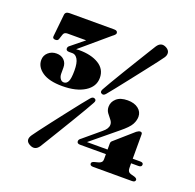

<svg xmlns="http://www.w3.org/2000/svg" viewBox="-127 -842 1000 986"><g transform="rotate(20 373.0 -349.5)"><path d="M516.5 -141.5Q516.5 -151.5 524.5 -157.5L623.5 -244.5Q635 -253 643 -253Q654 -253 654 -241.5V-108.5H695Q712 -108.5 712 -97Q712 -83.5 694 -83.5H654L654.5 -56.5Q654.5 -36 671.5 -31L693.5 -25Q707.5 -20 707.5 -12Q707.5 0.5 689.5 0.5H477Q459.5 0.5 459.5 -12Q459.5 -21 474 -25L496.5 -31Q505.5 -33.5 511 -39.2Q516.5 -45 516.5 -56.5V-83.5H375Q358 -83.5 358 -97Q358 -106.5 370 -114.5L460 -190Q486.5 -211 486.5 -233Q486.5 -246.5 476.5 -258.5Q466.5 -270.5 456.2 -284.5Q446 -298.5 446 -317Q446 -343.5 467 -362.5Q488 -381.5 528 -381.5Q564.5 -381.5 586.2 -364.5Q608 -347.5 608 -321Q608 -300 596.2 -278.2Q584.5 -256.5 543 -223L404 -108.5H516.5ZM412.5 -375.5Q401 -361 389.5 -368Q378 -373.5 386.5 -390Q393 -402.5 411.8 -434.2Q430.5 -466 455 -506.5Q479.5 -547 503.8 -586.5Q528 -626 545.5 -654.5Q563 -683 567.5 -690Q588.5 -722.5 620.5 -704Q635.5 -695 637.5 -681.5Q639.5 -668 630 -654Q625.5 -647 605 -620.2Q584.5 -593.5 556 -557Q527.5 -520.5 498 -482.8Q468.5 -445 445.2 -415.8Q422 -386.5 412.5 -375.5ZM341.5 -323.5Q353.5 -338.5 365.5 -332Q377.5 -325.5 367.5 -309Q361 -296.5 342.2 -264.5Q323.5 -232.5 299 -191.8Q274.5 -151 250.2 -111.2Q226 -71.5 208.5 -42.8Q191 -14 186.5 -7Q165.5 24 133.5 6Q102.5 -11 125 -44Q129.5 -51 149.8 -78Q170 -105 198.5 -142Q227 -179 256.5 -216.8Q286 -254.5 309 -283.8Q332 -313 341.5 -323.5ZM353.5 -440.5Q353.5 -392.5 307.8 -363.8Q262 -335 185.5 -335Q113.5 -335 76.2 -360.8Q39 -386.5 39 -424.5Q39 -449.5 57.5 -466Q76 -482.5 102.5 -482.5Q128 -482.5 143.8 -467Q159.5 -451.5 159.5 -427V-393.5Q159.5 -378 167 -366.8Q174.5 -355.5 187 -355.5Q202 -355.5 210 -371.8Q218 -388 218 -431Q218 -473 206.5 -492.5Q195 -512 178 -512H159.5Q142 -512 142 -525.5Q142 -535 152.5 -542L221.5 -598H119.5Q101.5 -598 97 -583.5L88.5 -557.5Q85.5 -546.5 72 -546.5Q55 -546.5 56.5 -560.5L69 -681Q70.5 -700 94 -700H337.5Q356.5 -700 356.5 -686Q356.5 -678 339.5 -666L188.5 -537.5Q196.5 -538.5 204.5 -538.5Q271.5 -538.5 312.5 -513.2Q353.5 -488 353.5 -440.5Z"/></g></svg>

Font: Fraunces 72pt S000 Black
Style: Regular
Weight: 900
Version: Version 1.000; ttfautohint (v1.8.3)